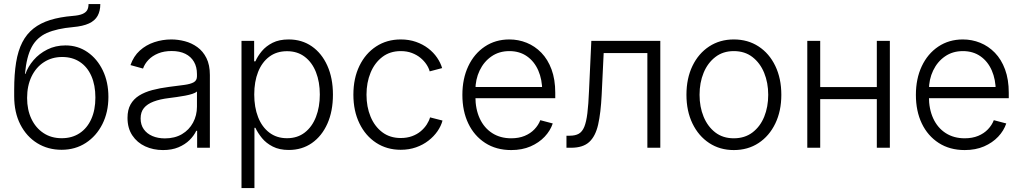

<svg xmlns="http://www.w3.org/2000/svg" viewBox="-20 -748 5176 972"><path d="M292 10.3Q222.7 10.3 168.5 -23.2Q114.3 -56.6 83 -117.7Q51.8 -178.7 51.8 -261.2V-293Q51.8 -372.1 61.5 -431.9Q71.3 -491.7 93 -533.9Q114.7 -576.2 149.7 -603.8Q184.6 -631.3 233.9 -646.7Q283.2 -662.1 349.1 -667.5Q379.9 -669.9 397.2 -677.2Q414.6 -684.6 421.4 -696.8Q428.2 -709 428.2 -727.5H487.8Q487.8 -692.4 474.1 -667.7Q460.4 -643.1 430.2 -629.2Q399.9 -615.2 349.6 -610.8Q268.1 -603.5 217.3 -581.1Q166.5 -558.6 140.4 -509.8Q114.3 -460.9 106.4 -374H108.9Q121.6 -410.6 149.9 -443.6Q178.2 -476.6 219.5 -497.3Q260.7 -518.1 311.5 -518.1Q374 -518.1 423.1 -484.1Q472.2 -450.2 500.5 -391.4Q528.8 -332.5 528.8 -257.3Q528.8 -180.2 498.3 -119.6Q467.8 -59.1 414.3 -24.4Q360.8 10.3 292 10.3ZM292.5 -48.3Q344.7 -48.3 383.1 -73.7Q421.4 -99.1 442.1 -145.3Q462.9 -191.4 462.9 -254.4Q462.9 -316.9 442.6 -363Q422.4 -409.2 384.5 -434.3Q346.7 -459.5 294.9 -459.5Q242.7 -459.5 202.4 -433.3Q162.1 -407.2 139.6 -360.4Q117.2 -313.5 117.2 -252Q117.2 -192.4 138.9 -146.5Q160.6 -100.6 200 -74.5Q239.3 -48.3 292.5 -48.3Z M805.2 11.7Q755.9 11.7 715.1 -7.1Q674.3 -25.9 649.9 -62.5Q625.5 -99.1 625.5 -151.4Q625.5 -191.9 640.9 -219.2Q656.2 -246.6 684.3 -264.2Q712.4 -281.7 751 -292Q789.6 -302.2 835.4 -308.1Q881.3 -314 912.8 -318.1Q944.3 -322.3 960.7 -331.5Q977.1 -340.8 977.1 -361.3V-373Q977.1 -409.2 961.9 -435.3Q946.8 -461.4 918.2 -475.6Q889.6 -489.7 849.1 -489.7Q810.1 -489.7 780.5 -477.5Q751 -465.3 731.7 -445.1Q712.4 -424.8 704.1 -400.9L640.6 -418.5Q656.2 -463.4 687.7 -491.9Q719.2 -520.5 761 -534.4Q802.7 -548.3 847.7 -548.3Q881.3 -548.3 915.8 -539.3Q950.2 -530.3 979 -509.5Q1007.8 -488.8 1025.1 -454.1Q1042.5 -419.4 1042.5 -368.2V0H978V-85.9H973.6Q961.9 -61 939.5 -38.8Q917 -16.6 883.5 -2.4Q850.1 11.7 805.2 11.7ZM814.9 -47.4Q864.7 -47.4 901.1 -68.8Q937.5 -90.3 957.3 -127.2Q977.1 -164.1 977.1 -208V-284.7Q970.2 -278.3 954.1 -272.9Q938 -267.6 917.2 -263.7Q896.5 -259.8 874.8 -256.8Q853 -253.9 835.4 -251.5Q790 -246.1 757.8 -233.9Q725.6 -221.7 708.7 -201.2Q691.9 -180.7 691.9 -148.4Q691.9 -116.2 707.8 -93.8Q723.6 -71.3 751.5 -59.3Q779.3 -47.4 814.9 -47.4Z M1202.6 204.1V-541H1266.6V-437.5H1272.9Q1284.2 -463.4 1305.4 -489Q1326.7 -514.6 1360.1 -531.5Q1393.6 -548.3 1441.4 -548.3Q1508.3 -548.3 1558.6 -513.4Q1608.9 -478.5 1637.2 -415.5Q1665.5 -352.5 1665.5 -269Q1665.5 -185.1 1637.5 -122.1Q1609.4 -59.1 1559.1 -23.9Q1508.8 11.2 1441.9 11.2Q1394.5 11.2 1361.1 -5.9Q1327.6 -22.9 1306.4 -48.8Q1285.2 -74.7 1272.9 -101.1H1268.1V204.1ZM1433.1 -48.3Q1485.8 -48.3 1522.9 -77.1Q1560.1 -106 1579.6 -156.2Q1599.1 -206.5 1599.1 -269.5Q1599.1 -333 1579.6 -382.6Q1560.1 -432.1 1522.9 -460.4Q1485.8 -488.8 1433.1 -488.8Q1380.4 -488.8 1343.3 -460.9Q1306.2 -433.1 1286.6 -383.8Q1267.1 -334.5 1267.1 -269.5Q1267.1 -205.1 1286.6 -155Q1306.2 -105 1343.5 -76.7Q1380.9 -48.3 1433.1 -48.3Z M2008.8 10.3Q1938.5 10.3 1884.3 -25.1Q1830.1 -60.5 1799.6 -123.5Q1769 -186.5 1769 -268.6Q1769 -351.6 1799.6 -414.6Q1830.1 -477.5 1884.3 -512.9Q1938.5 -548.3 2008.8 -548.3Q2050.8 -548.3 2085.7 -536.1Q2120.6 -523.9 2147.7 -503.2Q2174.8 -482.4 2192.6 -456.3Q2210.4 -430.2 2218.3 -403.3L2155.3 -386.7Q2150.9 -403.8 2138.9 -421.9Q2127 -439.9 2108.6 -455.1Q2090.3 -470.2 2065.4 -479.7Q2040.5 -489.3 2008.8 -489.3Q1954.1 -489.3 1915.3 -459.5Q1876.5 -429.7 1856 -379.9Q1835.4 -330.1 1835.4 -268.6Q1835.4 -207 1856 -157.5Q1876.5 -107.9 1915.3 -78.6Q1954.1 -49.3 2008.8 -49.3Q2040.5 -49.3 2065.9 -58.6Q2091.3 -67.9 2109.9 -83.5Q2128.4 -99.1 2140.4 -117.7Q2152.3 -136.2 2157.2 -153.8L2220.2 -137.7Q2212.9 -109.9 2194.6 -83.5Q2176.3 -57.1 2148.9 -35.9Q2121.6 -14.6 2086.2 -2.2Q2050.8 10.3 2008.8 10.3Z M2567.9 11.7Q2492.2 11.7 2436.5 -24.2Q2380.9 -60.1 2350.8 -122.8Q2320.8 -185.5 2320.8 -267.6Q2320.8 -349.6 2350.6 -412.8Q2380.4 -476.1 2434.3 -512.2Q2488.3 -548.3 2558.6 -548.3Q2604.5 -548.3 2646.2 -531.5Q2688 -514.6 2720.7 -481Q2753.4 -447.3 2772.2 -396.5Q2791 -345.7 2791 -278.3V-251H2362.3V-307.6H2755.4L2725.1 -286.6Q2725.1 -345.2 2705.1 -391.1Q2685.1 -437 2647.7 -463.1Q2610.4 -489.3 2558.6 -489.3Q2506.8 -489.3 2468.3 -462.6Q2429.7 -436 2408.2 -391.1Q2386.7 -346.2 2386.7 -291.5V-259.3Q2386.7 -195.8 2408.7 -148.2Q2430.7 -100.6 2471.7 -74.2Q2512.7 -47.9 2567.9 -47.9Q2606.4 -47.9 2636 -60.1Q2665.5 -72.3 2685.5 -93.3Q2705.6 -114.3 2715.3 -139.6L2778.3 -123Q2766.1 -86.4 2737.3 -55.9Q2708.5 -25.4 2665.8 -6.8Q2623 11.7 2567.9 11.7Z M2847.7 0V-61H2864.3Q2892.6 -61 2910.2 -71Q2927.7 -81.1 2938 -106Q2948.2 -130.9 2953.6 -175Q2959 -219.2 2961.9 -288.1L2973.6 -541H3322.8V0H3257.3V-479.5H3036.1L3025.9 -267.1Q3021.5 -176.8 3008.1 -117.4Q2994.6 -58.1 2962.9 -29.1Q2931.2 0 2871.1 0Z M3694.8 11.7Q3624.5 11.7 3570.3 -23.9Q3516.1 -59.6 3485.6 -122.8Q3455.1 -186 3455.1 -268.1Q3455.1 -351.1 3485.6 -414.3Q3516.1 -477.5 3570.3 -512.9Q3624.5 -548.3 3694.8 -548.3Q3766.1 -548.3 3820.3 -512.9Q3874.5 -477.5 3905 -414.1Q3935.5 -350.6 3935.5 -268.1Q3935.5 -186 3905 -122.8Q3874.5 -59.6 3820.3 -23.9Q3766.1 11.7 3694.8 11.7ZM3694.8 -47.9Q3750.5 -47.9 3789.6 -77.6Q3828.6 -107.4 3848.9 -157.2Q3869.1 -207 3869.1 -268.1Q3869.1 -329.1 3848.6 -379.2Q3828.1 -429.2 3789.3 -459.2Q3750.5 -489.3 3694.8 -489.3Q3640.1 -489.3 3601.3 -459.2Q3562.5 -429.2 3542 -379.4Q3521.5 -329.6 3521.5 -268.1Q3521.5 -207 3542 -157.2Q3562.5 -107.4 3601.1 -77.6Q3639.6 -47.9 3694.8 -47.9Z M4436 -307.1V-246.1H4116.2V-307.1ZM4132.3 -541V0H4066.9V-541ZM4484.9 -541V0H4418.9V-541Z M4863.8 11.7Q4788.1 11.7 4732.4 -24.2Q4676.8 -60.1 4646.7 -122.8Q4616.7 -185.5 4616.7 -267.6Q4616.7 -349.6 4646.5 -412.8Q4676.3 -476.1 4730.2 -512.2Q4784.2 -548.3 4854.5 -548.3Q4900.4 -548.3 4942.1 -531.5Q4983.9 -514.6 5016.6 -481Q5049.3 -447.3 5068.1 -396.5Q5086.9 -345.7 5086.9 -278.3V-251H4658.2V-307.6H5051.3L5021 -286.6Q5021 -345.2 5001 -391.1Q4981 -437 4943.6 -463.1Q4906.2 -489.3 4854.5 -489.3Q4802.7 -489.3 4764.2 -462.6Q4725.6 -436 4704.1 -391.1Q4682.6 -346.2 4682.6 -291.5V-259.3Q4682.6 -195.8 4704.6 -148.2Q4726.6 -100.6 4767.6 -74.2Q4808.6 -47.9 4863.8 -47.9Q4902.3 -47.9 4931.9 -60.1Q4961.4 -72.3 4981.4 -93.3Q5001.5 -114.3 5011.2 -139.6L5074.2 -123Q5062 -86.4 5033.2 -55.9Q5004.4 -25.4 4961.7 -6.8Q4918.9 11.7 4863.8 11.7Z"/></svg>

Font: Inter 17pt Light
Style: Regular
Weight: 300
Version: Version 4.001;git-66647c0bb